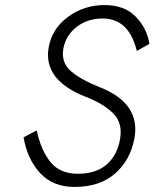

<svg xmlns="http://www.w3.org/2000/svg" viewBox="-20 -729 610 758"><path d="M125 -214Q142 -135 179.5 -89Q217 -43 287 -43Q359 -43 401 -79.5Q443 -116 454 -180Q465 -244 426.5 -282Q388 -320 318 -347Q150 -413 172 -541Q185 -616 248.5 -662.5Q312 -709 393 -709Q471 -709 515.5 -663.5Q560 -618 570 -556L520 -528Q489 -656 385 -656Q326 -656 283 -623Q240 -590 230 -537Q221 -482 259.5 -448.5Q298 -415 373 -385Q535 -322 511 -184Q495 -97 434.5 -44Q374 9 274 9Q189 9 138.5 -45.5Q88 -100 73 -187Z"/></svg>

Font: Renner* Light
Style: Light Italic
Weight: 300
Italic angle: -10°
Version: Version 003.000 ; ttfautohint (v0.97) -l 8 -r 50 -G 200 -x 1